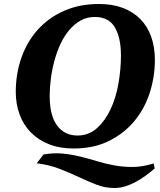

<svg xmlns="http://www.w3.org/2000/svg" viewBox="-20 -732 801 962"><path d="M755 112Q733 131 709 148.5Q685 166 659 180Q633 194 606.5 202Q580 210 553 210Q507 210 464 193.5Q421 177 375.5 155.5Q330 134 278.5 114Q227 94 164 86L198 42Q248 33 293.5 37.5Q339 42 382 52.5Q425 63 467.5 76Q510 89 554.5 97Q599 105 647 104.5Q695 104 750 87ZM59 -271Q59 -363 87.5 -443.5Q116 -524 169.5 -583.5Q223 -643 300.5 -677.5Q378 -712 476 -712Q543 -712 595 -692.5Q647 -673 683 -636.5Q719 -600 737.5 -548Q756 -496 756 -431Q756 -349 731 -269.5Q706 -190 655 -127.5Q604 -65 527.5 -26.5Q451 12 348 12Q279 12 225 -9.5Q171 -31 134 -69Q97 -107 78 -159Q59 -211 59 -271ZM229 -252Q229 -152 266.5 -102.5Q304 -53 368 -53Q425 -53 466 -90Q507 -127 534 -184.5Q561 -242 573.5 -313.5Q586 -385 586 -454Q586 -543 555.5 -595Q525 -647 455 -647Q416 -647 384.5 -629.5Q353 -612 327.5 -582Q302 -552 283.5 -512.5Q265 -473 253 -429Q241 -385 235 -339.5Q229 -294 229 -252Z"/></svg>

Font: PT Serif
Style: Bold Italic
Weight: 700
Italic angle: -12°
Designer: A.Korolkova, O.Umpeleva, V.Yefimov
Foundry: ParaType Ltd
Version: Version 1.000W OFL